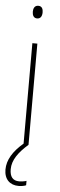

<svg xmlns="http://www.w3.org/2000/svg" viewBox="-63 -751 312 996"><g transform="rotate(5 92.5 -253.0)"><path d="M95 -723C75 -723 69 -706 69 -690C69 -672 76 -657 94 -657C112 -657 120 -671 120 -691C120 -707 115 -723 95 -723ZM26 134C26 86 57 44 107 0V-527H81V-4C28 41 -1 88 -1 138C-1 189 29 217 74 217C90 217 104 214 113 210V187C106 190 89 193 75 193C42 193 26 173 26 134Z"/></g></svg>

Font: Noto Sans Gujarati UI Condensed Thin
Style: Regular
Weight: 100
Width: 3
Designer: Jelle Bosma - Monotype Design Team, Universal Thirst
Foundry: Monotype Imaging Inc.
Version: Version 2.106